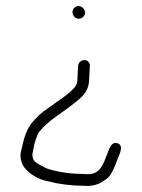

<svg xmlns="http://www.w3.org/2000/svg" viewBox="-20 -479 472 636"><path d="M238.7 -261 236.2 -213C235.4 -197.9 228.7 -190.9 220.6 -182.5C200.5 -161.6 176.7 -148.5 153.9 -131C126.8 -111.9 116.1 -106 94.3 -82C66.2 -53.5 58.7 -19 48.6 27C45.6 45 52 63.4 60.1 75C77.4 97.6 107.3 116.2 141.6 122C171.2 130.2 214 136 250.9 136C256.8 136.7 262.8 137 268.8 137C288 137 302.2 132.5 316.4 125C322.7 120.3 328.6 116.3 334.1 113C350.9 100.1 362 67.4 370.6 45C376.7 29.4 390 3.9 370.7 -4C354.2 -10.7 345.6 4.8 341.2 15L334.3 33C322.3 64 312.7 98 270.9 98C264.9 98 258.9 97.7 252.9 97C210.5 97 167.6 90.1 134.9 79C125.1 74 125.1 74 115.4 69C100 61.1 86.2 53.6 87.4 31C91.3 10.9 92.4 1.3 98.9 -18C105.9 -38.7 107.9 -40.2 121.9 -56C153.2 -88.2 189.8 -107.5 224.1 -136C249.3 -155.6 273.1 -172.7 275.2 -213L277.7 -261C278.2 -271.6 270.3 -280 259.7 -280C249.1 -280 239.2 -271.6 238.7 -261ZM220.1 -440C219.4 -428 229.2 -417 240.9 -417C251.7 -417 261.3 -425.5 261.9 -436.5C262.5 -448 251.1 -459 240.1 -459C229.5 -459 220.6 -450.6 220.1 -440Z"/></svg>

Font: Just Breathe
Style: Obl1
Weight: 400
Foundry: Cannot Into Space Fonts
Version: Version 0.72